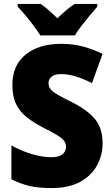

<svg xmlns="http://www.w3.org/2000/svg" viewBox="-20 -947 572 977"><path d="M502 -217Q502 -156 473 -104Q444 -52 386.5 -21Q329 10 242 10Q179 10 133 0Q87 -10 38 -35V-207Q90 -178 143.5 -162.5Q197 -147 241 -147Q280 -147 298 -162Q316 -177 316 -200Q316 -217 306 -230.5Q296 -244 271 -259Q246 -274 203 -296Q154 -321 118 -349Q82 -377 62.5 -416Q43 -455 43 -515Q43 -615 110.5 -669.5Q178 -724 293 -724Q353 -724 405 -709.5Q457 -695 502 -673L448 -524Q405 -546 365.5 -558Q326 -570 291 -570Q258 -570 242.5 -557Q227 -544 227 -524Q227 -506 237.5 -493Q248 -480 274.5 -464.5Q301 -449 350 -425Q423 -388 462.5 -342Q502 -296 502 -217ZM185 -767Q172 -788 151.5 -815.5Q131 -843 109 -869.5Q87 -896 70 -913V-927H187Q209 -912 228.5 -894.5Q248 -877 272 -854Q296 -877 317 -895Q338 -913 360 -927H475V-913Q459 -895 437.5 -869Q416 -843 395 -816Q374 -789 361 -767Z"/></svg>

Font: Noto Sans Tamil SemiCondensed Black
Style: Regular
Weight: 900
Width: 4
Designer: Jelle Bosma - Monotype Design Team
Foundry: Monotype Imaging Inc.
Version: Version 2.004; ttfautohint (v1.8.4.7-5d5b)